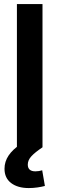

<svg xmlns="http://www.w3.org/2000/svg" viewBox="-20 -748 302 975"><path d="M195.8 -727.5V0H65.9V-727.5ZM126 207Q70.3 207 36.6 181.6Q2.9 156.2 2.9 108.9Q2.9 72.8 23.7 41.7Q44.4 10.7 86.4 -17.1L195.8 0Q157.2 25.9 139.2 45.7Q121.1 65.4 121.1 87.9Q121.1 104.5 130.6 113.3Q140.1 122.1 160.2 122.1Q168.9 122.1 178 120.6Q187 119.1 194.3 116.7L208 196.3Q191.9 200.7 169.9 203.9Q147.9 207 126 207Z"/></svg>

Font: Inter 24pt SemiBold
Style: Regular
Weight: 600
Designer: Rasmus Andersson
Foundry: rsms
Version: Version 4.001;git-66647c0bb